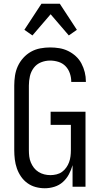

<svg xmlns="http://www.w3.org/2000/svg" viewBox="-20 -996 540 1024"><path d="M219 8Q194 8 170 1.5Q146 -5 126 -19.5Q106 -34 92 -54.5Q78 -75 70 -98Q62 -121 59 -145.5Q56 -170 56 -195V-540Q56 -566 60 -592.5Q64 -619 75 -643Q86 -667 104 -687Q122 -707 145 -720Q168 -733 194.5 -738Q221 -743 247 -743Q272 -743 296.5 -739Q321 -735 343.5 -724Q366 -713 384.5 -696Q403 -679 414.5 -657Q426 -635 432 -611Q438 -587 438 -562V-559H360V-561Q360 -583 352.5 -605Q345 -627 329.5 -643Q314 -659 292 -666Q270 -673 247 -673Q222 -673 198.5 -663.5Q175 -654 160 -634Q145 -614 139.5 -589.5Q134 -565 134 -540V-195Q134 -178 136 -161.5Q138 -145 144.5 -129.5Q151 -114 161 -101Q171 -88 185.5 -79Q200 -70 216 -66Q232 -62 249 -62Q265 -62 281.5 -66Q298 -70 311 -79.5Q324 -89 333.5 -102.5Q343 -116 348.5 -131Q354 -146 356 -162.5Q358 -179 358 -195V-330H250V-400H436V0H367V-115Q360 -90 347.5 -66.5Q335 -43 315.5 -25.5Q296 -8 270.5 0Q245 8 219 8ZM153 -807 110 -837 201 -976H299L390 -837L347 -807L250 -920Z"/></svg>

Font: Iosevka Curly
Style: Regular
Weight: 400
Monospace: yes
Designer: Belleve Invis
Foundry: Belleve Invis
Version: Version 22.1.2; ttfautohint (v1.8.4)